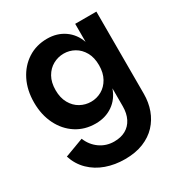

<svg xmlns="http://www.w3.org/2000/svg" viewBox="-190 -702 1058 1114"><g transform="rotate(-30 339.0 -145.0)"><path d="M327 271Q260 271 202 250.5Q144 230 102 189Q60 148 41 89L167 42Q187 92 229 121.5Q271 151 324 151Q369 151 401 133Q433 115 450.5 80.5Q468 46 468 -2V-122Q447 -61 398 -27Q349 7 283 7Q210 7 153.5 -29.5Q97 -66 65 -130.5Q33 -195 33 -277Q33 -360 65 -424Q97 -488 153.5 -524.5Q210 -561 283 -561Q349 -561 398 -527Q447 -493 468 -433V-554H610V-4Q610 54 592 103.5Q574 153 539 190.5Q504 228 451 249.5Q398 271 327 271ZM323 -116Q361 -116 394 -134.5Q427 -153 447.5 -189.5Q468 -226 468 -277Q468 -329 447.5 -365Q427 -401 394 -419.5Q361 -438 323 -438Q285 -438 251.5 -419.5Q218 -401 197.5 -365Q177 -329 177 -277Q177 -226 197.5 -189.5Q218 -153 251.5 -134.5Q285 -116 323 -116Z"/></g></svg>

Font: Parkinsans Light SemiBold
Style: Regular
Weight: 600
Version: Version 1.000